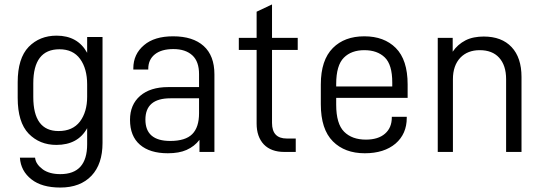

<svg xmlns="http://www.w3.org/2000/svg" viewBox="-20 -675 2411 853"><path d="M120.1 122.1Q72.3 85 68.4 25.4H135.7Q137.7 42 147 54.7Q156.2 67.4 170.9 78.1Q200.2 98.6 248 98.6Q367.2 98.6 367.2 -34.2V-105.5Q346.7 -68.4 312.5 -49.8Q278.3 -31.2 230.5 -31.2Q156.2 -31.2 107.4 -81.1Q58.6 -131.8 58.6 -240.2V-309.6Q58.6 -416 107.4 -466.8Q156.2 -516.6 231.4 -516.6Q325.2 -516.6 367.2 -440.4V-510.7H435.5V-40Q435.5 53.7 386.7 105.5Q336.9 158.2 248 158.2Q166 158.2 120.1 122.1ZM335 -134.8Q367.2 -177.7 367.2 -245.1V-299.8Q367.2 -370.1 335.9 -413.1Q304.7 -456.1 244.1 -456.1Q127.9 -456.1 127.9 -304.7V-244.1Q127.9 -92.8 240.2 -92.8Q302.7 -92.8 335 -134.8Z M884.8 -470.7Q932.6 -427.7 932.6 -344.7V0H866.2V-53.7Q843.8 -24.4 808.6 -8.8Q775.4 5.9 725.6 5.9Q645.5 5.9 601.6 -32.2Q557.6 -70.3 557.6 -142.6Q557.6 -210 602.5 -249Q647.5 -288.1 727.5 -288.1H864.3V-345.7Q864.3 -401.4 835 -428.7Q804.7 -457 750 -457Q697.3 -457 668 -433.6Q638.7 -410.2 638.7 -369.1V-366.2H572.3V-371.1Q572.3 -434.6 620.1 -474.6Q666 -513.7 749 -513.7Q836.9 -513.7 884.8 -470.7ZM834 -79.1Q864.3 -109.4 864.3 -171.9V-238.3H737.3Q626 -238.3 626 -143.6Q626 -48.8 736.3 -48.8Q803.7 -48.8 834 -79.1Z M1188.5 -453.1V-128.9Q1188.5 -59.6 1253.9 -59.6H1293.9V0H1243.2Q1184.6 0 1152.3 -33.2Q1120.1 -67.4 1120.1 -126V-453.1H1041V-506.8H1120.1V-623L1188.5 -655.3V-506.8H1302.7V-453.1Z M1473.6 -240.2V-210Q1473.6 -125 1508.8 -89.8Q1543.9 -54.7 1605.5 -54.7Q1660.2 -54.7 1690.4 -81.1Q1720.7 -107.4 1720.7 -153.3V-156.2H1787.1V-151.4Q1787.1 -80.1 1737.3 -37.1Q1686.5 5.9 1600.6 5.9Q1511.7 5.9 1459 -46.9Q1405.3 -100.6 1405.3 -211.9V-299.8Q1405.3 -408.2 1459 -461.9Q1510.7 -513.7 1598.6 -513.7Q1686.5 -513.7 1738.3 -461.9Q1791 -409.2 1791 -299.8V-240.2ZM1507.8 -418.9Q1473.6 -384.8 1473.6 -301.8V-291H1722.7V-308.6Q1722.7 -387.7 1689.5 -419.9Q1656.2 -452.1 1598.6 -452.1Q1541 -452.1 1507.8 -418.9Z M1924.8 -506.8H1991.2V-445.3Q2012.7 -477.5 2048.8 -496.1Q2066.4 -504.9 2086.9 -508.8Q2107.4 -512.7 2128.9 -512.7Q2209 -512.7 2252.9 -465.8Q2296.9 -418.9 2296.9 -333V0H2228.5V-323.2Q2228.5 -384.8 2197.3 -418.9Q2167 -452.1 2111.3 -452.1Q2057.6 -452.1 2025.4 -418.9Q1992.2 -383.8 1992.2 -323.2V0H1924.8Z"/></svg>

Font: Dinish
Style: Regular
Weight: 400
Designer: Bert Driehuis
Foundry: Playbeing
Version: Version 3.006; git-39231f3c-release